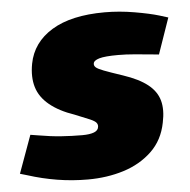

<svg xmlns="http://www.w3.org/2000/svg" viewBox="-56 -575 622 628"><g transform="rotate(-5 255.0 -261.0)"><path d="M208 9Q157 9 108 1Q59 -7 12 -22L-12 -29L33 -153L58 -149Q98 -142 133 -139.5Q168 -137 202 -137Q227 -137 241 -142.5Q255 -148 256 -160Q257 -167 252.5 -173Q248 -179 232 -186Q216 -193 183 -206Q133 -223 102 -248.5Q71 -274 61 -307.5Q51 -341 59 -384Q72 -453 136 -492Q200 -531 310 -531Q358 -531 407.5 -522.5Q457 -514 487 -505L516 -496L475 -378L455 -380Q425 -383 396 -385.5Q367 -388 342 -388Q298 -388 279.5 -382.5Q261 -377 260 -367Q259 -360 265 -354.5Q271 -349 290.5 -341.5Q310 -334 352 -320Q403 -303 431.5 -280.5Q460 -258 468.5 -227.5Q477 -197 468 -155Q457 -98 418.5 -61.5Q380 -25 325.5 -8Q271 9 208 9Z"/></g></svg>

Font: REM ExtraBold
Style: Italic
Weight: 800
Italic angle: -11°
Designer: Octavio Pardo
Foundry: Ashler Design
Version: Version 1.005;gftools[0.9.28]